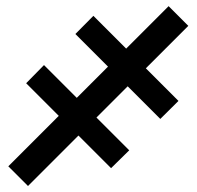

<svg xmlns="http://www.w3.org/2000/svg" viewBox="-20 -589 640 624"><path d="M592 -505 454 -367 560 -261 501 -202.5 395 -308.5 293.5 -207 400 -100.5 341 -42.5 235 -148.5 71 15.5 7 -48.5 171 -212.5 65 -318.5 123 -377.5 229.5 -271 331 -372.5 225 -478.5 283.5 -537.5 390 -431 528 -569Z"/></svg>

Font: JuliaMono Light
Style: Italic
Weight: 300
Italic angle: -9°
Monospace: yes
Designer: cormullion
Foundry: corm
Version: Version 0.054; ttfautohint (v1.8.4)